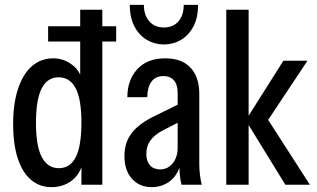

<svg xmlns="http://www.w3.org/2000/svg" viewBox="-20 -760 1306 790"><path d="M178 -589V-652H458V-589ZM315 0V-102L322 -96Q311 -44 275.5 -17Q240 10 192 10Q142 10 106.5 -21Q71 -52 52.5 -110Q34 -168 34 -249Q34 -333 54 -394Q74 -455 111 -487.5Q148 -520 199 -520Q244 -520 280 -491Q316 -462 323 -407L310 -402V-720H401V0ZM222 -68Q269 -68 292 -114Q315 -160 315 -256Q315 -351 291.5 -396.5Q268 -442 221 -442Q175 -442 151.5 -396Q128 -350 128 -254Q128 -159 152 -113.5Q176 -68 222 -68Z M727 0Q722 -18 720 -39.5Q718 -61 718 -85H711V-377Q711 -412 695.5 -429.5Q680 -447 653 -447Q619 -447 602.5 -423Q586 -399 586 -360H504Q504 -431 545 -475.5Q586 -520 660 -520Q728 -520 764 -481.5Q800 -443 800 -373V-85Q800 -64 802.5 -42.5Q805 -21 810 0ZM604 10Q554 10 523 -24.5Q492 -59 492 -118Q492 -172 520 -210Q548 -248 609 -279L731 -339V-265L649 -223Q615 -205 598.5 -181.5Q582 -158 582 -127Q582 -97 597 -80Q612 -63 639 -63Q670 -63 690.5 -88Q711 -113 711 -152L722 -81Q708 -35 676.5 -12.5Q645 10 604 10ZM654 -577Q617 -577 585 -595.5Q553 -614 533.5 -650.5Q514 -687 514 -740H572Q572 -698 594 -672.5Q616 -647 654 -647Q693 -647 714.5 -672.5Q736 -698 736 -740H795Q795 -687 775.5 -650.5Q756 -614 724 -595.5Q692 -577 654 -577Z M911 0V-720H1003V0ZM1154 0 991 -265 1146 -510H1245L1069 -245V-289L1255 0Z"/></svg>

Font: Instrument Sans Condensed Medium
Style: Regular
Weight: 500
Width: 3
Designer: Rodrigo Fuenzalida
Foundry: fragTYPE
Version: Version 1.000;gftools[0.9.28]